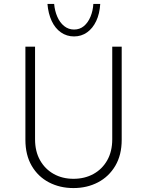

<svg xmlns="http://www.w3.org/2000/svg" viewBox="-20 -947 747 975"><path d="M158 -240Q158 -178 183.5 -133Q209 -88 253 -63.5Q297 -39 353 -39Q410 -39 454.5 -63.5Q499 -88 524.5 -133Q550 -178 550 -240V-710H598V-237Q598 -160 565.5 -105Q533 -50 477.5 -21Q422 8 353 8Q284 8 228.5 -21Q173 -50 141 -105Q109 -160 109 -237V-710H158ZM356 -762Q319 -762 289.5 -782.5Q260 -803 242.5 -840.5Q225 -878 221 -927H255Q258 -892 271 -862Q284 -832 306 -814.5Q328 -797 356 -797Q385 -797 406 -814.5Q427 -832 439.5 -862Q452 -892 454 -927H489Q486 -877 468.5 -840Q451 -803 422 -782.5Q393 -762 356 -762Z"/></svg>

Font: Josefin Sans Thin Light
Style: Regular
Weight: 300
Version: Version 2.000